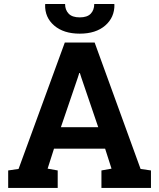

<svg xmlns="http://www.w3.org/2000/svg" viewBox="-20 -919 778 939"><path d="M20 0V-85.4L70.8 -92.8L296.9 -710.9H442.9L667.5 -92.8L718.3 -85.4V0H476.1V-85.4L525.4 -94.2L494.1 -191.9H244.1L212.9 -94.2L262.2 -85.4V0ZM277.8 -296.9H460.4L377.4 -540.5L370.6 -562H367.7L360.4 -539.1ZM370.1 -754.4Q291 -754.4 244.9 -794.2Q198.7 -834 200.7 -896.5L201.7 -899.4H298.3Q298.3 -870.6 315.7 -852.3Q333 -834 370.1 -834Q406.7 -834 423.8 -852.1Q440.9 -870.1 440.9 -899.4H538.6L539.6 -896.5Q540.5 -834 494.6 -794.2Q448.7 -754.4 370.1 -754.4Z"/></svg>

Font: Roboto Slab
Style: Bold
Weight: 700
Designer: Google
Version: Version 2.000; ttfautohint (v1.8.1.43-b0c9)